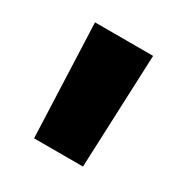

<svg xmlns="http://www.w3.org/2000/svg" viewBox="-83 -767 404 423"><g transform="rotate(30 118.5 -556.0)"><path d="M44.4 -700H192.2L180.3 -411.6H55.9Z"/></g></svg>

Font: iiserrat Thin
Style: Regular
Weight: 100
Designer: Akira Ohta
Foundry: Akira Ohta
Version: Version 1.200;Glyphs 3.3.1 (3343)